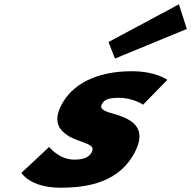

<svg xmlns="http://www.w3.org/2000/svg" viewBox="-20 -860 891 895"><path d="M485.6 -664 515.9 -587 850.8 -725 814.1 -840ZM594.3 -528C431 -528 312.4 -468 262.5 -363C225.9 -286 260.8 -250 304.1 -223C360 -193 426.4 -190 408.8 -153C392.6 -119 354.9 -116 324.6 -116C255.7 -116 209.1 -175 209.1 -175L79.6 -54C79.6 -54 120.8 15 261.1 15C388.2 15 541.4 -9 613.2 -160C663.1 -265 593.2 -303 527.6 -324C481 -338 441.2 -346 454.1 -373C465.5 -397 488.2 -404 535.4 -404C600.7 -404 647 -372 647 -372L760.1 -488C760.1 -488 706.1 -528 594.3 -528Z"/></svg>

Font: Hussar
Style: BdSuprExtOblFive
Weight: 700
Foundry: Cannot Into Space Fonts
Version: Version 2.00